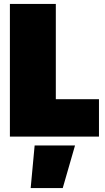

<svg xmlns="http://www.w3.org/2000/svg" viewBox="-20 -690 529 970"><path d="M135 260 155 45H359L297 260ZM480 0H30V-670H262V-189H480Z"/></svg>

Font: Titillium Web
Style: Black
Weight: 900
Version: Version 1.001;PS 35.000;hotconv 1.0.70;makeotf.lib2.5.55311